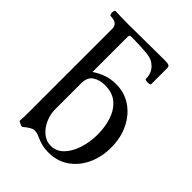

<svg xmlns="http://www.w3.org/2000/svg" viewBox="-195 -757 869 869"><g transform="rotate(45 239.5 -322.0)"><path d="M267 11Q244 11 224.5 6Q205 1 188 -7Q175 -13 167 -14.5Q159 -16 151 -16Q136 -16 104 11Q100 15 87 9Q74 3 74 0Q76 -15 76 -46.5Q76 -78 76 -127V-589Q76 -625 31 -625Q26 -625 24 -633Q22 -641 24 -649Q26 -657 31 -657Q52 -656 72.5 -655.5Q93 -655 114 -655Q171 -655 228.5 -656Q286 -657 343 -657Q364 -657 371 -653.5Q378 -650 378 -640V-537Q378 -533 369.5 -531.5Q361 -530 352.5 -531.5Q344 -533 344 -537Q344 -575 319 -598Q307 -609 294.5 -614Q282 -619 268 -620Q262 -621 248.5 -622Q235 -623 213 -624Q192 -625 178.5 -625Q165 -625 160 -625Q151 -625 151 -612V-388Q205 -425 265 -425Q320 -425 362 -396.5Q404 -368 428.5 -318.5Q453 -269 453 -205Q453 -145 430 -96Q407 -47 365.5 -18Q324 11 267 11ZM254 -18Q289 -18 314.5 -44Q340 -70 354 -113Q368 -156 368 -205Q368 -252 354.5 -293.5Q341 -335 311.5 -360.5Q282 -386 234 -386Q199 -386 175 -370Q151 -354 151 -316V-147Q151 -119 163.5 -89Q176 -59 199.5 -38.5Q223 -18 254 -18Z"/></g></svg>

Font: Junicode
Style: Regular
Weight: 400
Designer: Peter S. Baker
Version: Version 2.100; ttfautohint (v1.8.4)